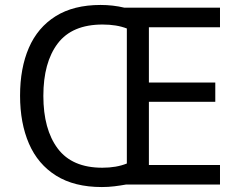

<svg xmlns="http://www.w3.org/2000/svg" viewBox="-20 -745 968 775"><path d="M386 -725Q436 -725 482 -714H868V-635H581V-412H849V-334H581V-79H868V0H488Q466 4 441.5 7Q417 10 391 10Q280 10 206.5 -36Q133 -82 97 -165Q61 -248 61 -359Q61 -470 96.5 -552Q132 -634 204.5 -679.5Q277 -725 386 -725ZM394 -646Q271 -646 213 -569.5Q155 -493 155 -358Q155 -223 213 -145.5Q271 -68 393 -68Q450 -68 492 -85V-630Q451 -646 394 -646Z"/></svg>

Font: Noto Sans Symbols 2
Style: Regular
Weight: 400
Designer: Monotype Design Team
Foundry: Monotype Imaging Inc.
Version: Version 2.008; ttfautohint (v1.8.4.7-5d5b)